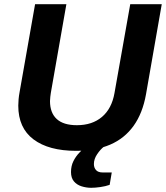

<svg xmlns="http://www.w3.org/2000/svg" viewBox="-20 -706 790 914"><path d="M342 12Q212 12 139.5 -42.5Q67 -97 67 -203Q67 -217 68.5 -233.5Q70 -250 73 -266L147 -686H296L222 -264Q221 -257 219.5 -245.5Q218 -234 218 -225Q218 -169 250 -139.5Q282 -110 346 -110Q419 -110 465.5 -149.5Q512 -189 525 -263L600 -686H750L675 -257Q659 -167 616 -107Q573 -47 504.5 -17.5Q436 12 342 12ZM414 188Q391 188 368.5 181Q346 174 332 157.5Q318 141 318 113Q318 84 329.5 61Q341 38 358.5 20Q376 2 392 -12H476L475 -8Q458 5 442.5 28Q427 51 427 75Q427 92 437 103.5Q447 115 469 115H512L502 174Q482 181 457.5 184.5Q433 188 414 188Z"/></svg>

Font: Archivo SemiBold
Style: Bold Italic
Weight: 700
Italic angle: -10°
Version: Version 2.001